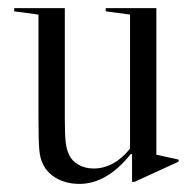

<svg xmlns="http://www.w3.org/2000/svg" viewBox="-20 -444 483 474"><path d="M421 -50V-45L312 5H306V-63L303 -64Q244 10 176 10Q145 10 121 -3Q97 -16 86 -39Q79 -52 77 -74.5Q75 -97 75 -153V-408L15 -416V-424H140V-153Q140 -113 142 -94.5Q144 -76 150 -63Q157 -47 173.5 -37.5Q190 -28 211 -28Q236 -28 259 -40.5Q282 -53 301 -77V-408L241 -416V-424H366V-62Z"/></svg>

Font: Libre Caslon Display
Style: Regular
Weight: 400
Designer: Pablo Impallari, Rodrigo Fuenzalida
Foundry: Pablo Impallari, Rodrigo Fuenzalida
Version: Version 1.100; ttfautohint (v1.6) -l 8 -r 50 -G 200 -x 14 -D